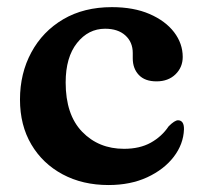

<svg xmlns="http://www.w3.org/2000/svg" viewBox="-20 -506 566 538"><path d="M492 -346.5Q492 -317.5 471.8 -297.8Q451.5 -278 418.5 -278Q386 -278 369 -296Q352 -314 352 -342.5V-357.5Q352 -388 331.2 -406.8Q310.5 -425.5 274.5 -425.5Q227.5 -425.5 195.8 -385.5Q164 -345.5 164 -275Q164 -184.5 210.2 -136.8Q256.5 -89 327.5 -89Q371.5 -89 402.5 -106.2Q433.5 -123.5 452.5 -152Q469.5 -169 479 -169Q496 -168.5 495.5 -143.5Q494 -102 466.8 -66.5Q439.5 -31 392.5 -9.2Q345.5 12.5 284 12.5Q211.5 12.5 155.5 -17.5Q99.5 -47.5 67.8 -101.2Q36 -155 36 -227Q36 -300.5 67.8 -359.2Q99.5 -418 157.2 -452Q215 -486 293.5 -486Q354.5 -486 399 -466.8Q443.5 -447.5 467.8 -415.8Q492 -384 492 -346.5Z"/></svg>

Font: Fraunces 9pt S050 SemiBold
Style: Regular
Weight: 600
Version: Version 1.000; ttfautohint (v1.8.3)